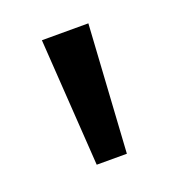

<svg xmlns="http://www.w3.org/2000/svg" viewBox="-63 -767 335 365"><g transform="rotate(-20 104.0 -585.0)"><path d="M152 -714 136 -456H75L58 -714Z"/></g></svg>

Font: Noto Sans Myanmar ExtraCondensed
Style: Regular
Weight: 400
Width: 2
Designer: Monotype Design Team
Foundry: Monotype Imaging Inc.
Version: Version 2.107; ttfautohint (v1.8.4.7-5d5b)